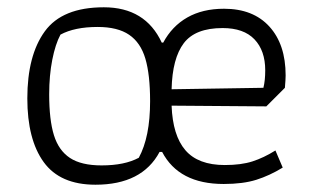

<svg xmlns="http://www.w3.org/2000/svg" viewBox="-20 -500 853 527"><path d="M55 -230Q55 -348 103 -414Q151 -480 265 -480Q379 -480 424 -383H428Q452 -428 494 -452Q536 -476 595 -476Q675 -476 719.5 -427Q764 -378 764 -293Q764 -283 762 -259L711 -208L451 -210Q454 -128 489 -87.5Q524 -47 597 -47Q642 -47 673 -57Q704 -67 736 -87L756 -40Q720 -18 683.5 -6.5Q647 5 594 5Q471 5 425 -83H418Q370 7 242 7Q145 7 100 -55Q55 -117 55 -230ZM361 -67Q392 -124 392 -222Q392 -295 379 -339Q366 -383 334.5 -404.5Q303 -426 248 -426Q185 -426 146 -405Q132 -379 123.5 -336Q115 -293 115 -241Q115 -171 128 -129Q141 -87 172 -66.5Q203 -46 259 -46Q322 -46 361 -67ZM703 -259Q708 -279 708 -307Q708 -361 678.5 -392Q649 -423 591 -423Q516 -423 484.5 -381.5Q453 -340 451 -255Z"/></svg>

Font: Athiti
Style: Regular
Weight: 400
Designer: CadsonDemak Team
Foundry: CadsonDemak
Version: Version 1.033